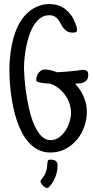

<svg xmlns="http://www.w3.org/2000/svg" viewBox="-20 -715 464 937"><path d="M410.6 -350.6Q410.6 -335 405 -326.4Q399.4 -317.9 390.1 -313.5Q380.9 -309.1 369.4 -308.1Q357.9 -307.1 346.2 -306.6Q372.6 -279.3 388.2 -243.7Q403.8 -208 403.8 -169.9Q403.8 -132.3 391.1 -96.4Q378.4 -60.5 355 -32.7Q331.5 -4.9 298.8 12.2Q266.1 29.3 226.1 29.3Q194.3 29.3 168.9 17.1Q143.6 4.9 123.5 -16.4Q103.5 -37.6 88.4 -65.7Q73.2 -93.8 62.5 -125.7Q51.8 -157.7 44.7 -191.9Q37.6 -226.1 33.4 -258.8Q29.3 -291.5 27.6 -321Q25.9 -350.6 25.9 -374Q25.9 -401.4 28.6 -432.6Q31.2 -463.9 37.6 -495.6Q43.9 -527.3 54.7 -557.6Q65.4 -587.9 82 -613.5Q98.6 -639.2 121.3 -658.4Q144 -677.7 174.3 -687.5Q185.5 -691.4 196.8 -693.4Q208 -695.3 219.2 -695.3Q268.1 -695.3 300.5 -668.9Q333 -642.6 349.1 -597.7Q352.1 -590.8 354 -583.7Q356 -576.7 356 -569.3Q356 -560.5 349.6 -558.1Q343.3 -555.7 336.4 -555.7Q318.8 -555.7 308.1 -562Q297.4 -568.4 290 -577.6Q282.7 -586.9 277.1 -598.1Q271.5 -609.4 264.6 -618.7Q257.8 -627.9 247.6 -634.3Q237.3 -640.6 220.2 -640.6Q195.8 -640.6 177.2 -627Q158.7 -613.3 145 -591.1Q131.3 -568.8 122.1 -540.8Q112.8 -512.7 107.4 -484.6Q102.1 -456.5 99.6 -430.7Q97.2 -404.8 97.2 -386.7Q97.2 -367.7 99.6 -334Q102.1 -300.3 107.7 -260.7Q113.3 -221.2 122.8 -180.4Q132.3 -139.6 146.7 -106.4Q161.1 -73.2 180.9 -52.2Q200.7 -31.2 227.1 -31.2Q250 -31.2 268.6 -44.7Q287.1 -58.1 300 -78.4Q313 -98.6 319.8 -121.8Q326.7 -145 326.7 -165Q326.7 -184.1 321.3 -202.9Q315.9 -221.7 306.2 -238.5Q296.4 -255.4 282.7 -269.8Q269 -284.2 252.4 -293.9Q246.6 -297.9 239.5 -301Q232.4 -304.2 225.1 -306.6Q221.2 -307.1 210 -307.9Q198.7 -308.6 187 -310.1Q175.3 -311.5 166 -314.7Q156.7 -317.9 156.7 -324.2Q156.7 -333 159.7 -342.3Q162.6 -351.6 168.2 -358.9Q173.8 -366.2 181.4 -371.1Q189 -376 198.7 -376Q212.9 -376 229.2 -371.8Q245.6 -367.7 258.3 -362.3Q282.7 -363.8 306.6 -365.5Q330.6 -367.2 354 -370.1Q362.3 -371.1 370.4 -372.6Q378.4 -374 387.2 -374Q398.9 -374 404.8 -368.7Q410.6 -363.3 410.6 -350.6ZM260.7 94.2Q260.7 118.7 252.9 140.9Q245.1 163.1 231 183.6Q227.1 188 221.7 195.1Q216.3 202.1 210 202.1Q205.6 202.1 200 199Q194.3 195.8 189.5 190.9Q184.6 186 181.2 180.7Q177.7 175.3 177.7 170.9Q177.7 167.5 179.9 163.6Q182.1 159.7 185.3 155.5Q188.5 151.4 191.7 147.5Q194.8 143.6 196.8 140.6Q201.7 131.3 204.3 123.5Q207 115.7 208.3 108.2Q209.5 100.6 210.2 92.5Q210.9 84.5 212.4 74.7Q212.9 67.9 216.6 65.9Q220.2 64 227.1 64Q242.7 64 251.7 70.1Q260.7 76.2 260.7 94.2Z"/></svg>

Font: Just Another Hand
Style: Regular
Weight: 400
Designer: Astigmatic (AOETI)
Foundry: Astigmatic (AOETI)
Version: Version 1.001